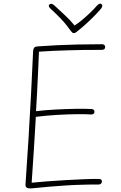

<svg xmlns="http://www.w3.org/2000/svg" viewBox="-20 -1020 663 1055"><path d="M154 15Q144 16 136 14.5Q128 13 124 8.5Q120 4 120 -5Q129 -131 136.5 -255.5Q144 -380 150.5 -501.5Q157 -623 162 -740Q163 -752 168 -758Q173 -764 186 -765Q238 -769 291.5 -771.5Q345 -774 406 -775.5Q467 -777 539 -777Q549 -777 553.5 -772.5Q558 -768 558 -762Q558 -755 553.5 -750.5Q549 -746 539 -746Q486 -746 439.5 -745.5Q393 -745 351 -743.5Q309 -742 270.5 -740.5Q232 -739 194 -736Q192 -686 189.5 -629.5Q187 -573 184 -516.5Q181 -460 178 -409Q226 -415 283 -418Q340 -421 393.5 -422Q447 -423 482 -421Q490 -421 494.5 -417Q499 -413 499 -406Q499 -399 494.5 -395Q490 -391 482 -391Q453 -393 402 -392.5Q351 -392 291.5 -388.5Q232 -385 177 -378Q172 -289 166 -196.5Q160 -104 154 -16Q191 -20 238.5 -23.5Q286 -27 336.5 -30Q387 -33 435 -35Q483 -37 521 -37Q531 -37 535.5 -33.5Q540 -30 540 -23Q540 -15 534.5 -10.5Q529 -6 521 -6Q498 -6 477 -6Q456 -6 436 -5Q389 -4 342 -1Q295 2 248.5 6Q202 10 154 15ZM510 -986Q518 -995 525 -998.5Q532 -1002 538 -997Q543 -993 542 -986Q541 -979 534 -971Q516 -950 493 -927Q470 -904 446.5 -883Q423 -862 401 -845Q398 -842 394 -840Q390 -838 386 -838Q381 -838 377.5 -841Q374 -844 370 -849Q344 -886 315 -916.5Q286 -947 260 -970Q250 -979 248.5 -985Q247 -991 251 -995Q256 -1000 263 -999Q270 -998 279 -990Q308 -963 335.5 -937.5Q363 -912 390 -880Q408 -891 432.5 -911.5Q457 -932 478.5 -953Q500 -974 510 -986Z"/></svg>

Font: Playpen Sans Thin
Style: Regular
Weight: 250
Designer: Laura Meseguer, Veronika Burian, José Scaglione
Foundry: TypeTogether
Version: Version 1.001